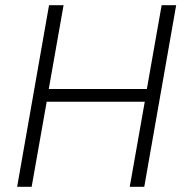

<svg xmlns="http://www.w3.org/2000/svg" viewBox="-20 -720 710 740"><path d="M169 -700H225L168 -377H546L603 -700H659L536 0H480L538 -328H160L102 0H46Z"/></svg>

Font: Sarabun ExtraLight
Style: Italic
Weight: 275
Italic angle: -10°
Designer: Suppakit Chalermlarp | Katatrad Co.,Ltd.
Foundry: Cadson Demak Co.,Ltd.
Version: Version 1.000; ttfautohint (v1.6)